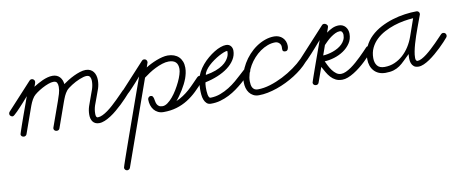

<svg xmlns="http://www.w3.org/2000/svg" viewBox="-115 -711 3334 1382"><g transform="rotate(-10 1552.5 -20.0)"><path d="M-23.9 -149.4Q-32.2 -149.4 -39.6 -155.3Q-46.9 -161.1 -46.9 -170.4Q-46.9 -179.2 -41 -186L139.6 -382.3Q145.5 -389.2 154.8 -389.2Q163.6 -389.2 170.4 -383.1Q177.2 -377 177.2 -367.7Q177.2 -363.8 176 -359.1Q174.8 -354.5 172.9 -349.6Q170.9 -344.7 169.2 -340.1Q167.5 -335.4 166 -332Q181.2 -341.3 198.2 -351.1Q215.3 -360.8 233.6 -368.9Q252 -377 270.5 -382.1Q289.1 -387.2 307.6 -387.2Q324.2 -387.2 337.4 -381.6Q350.6 -376 359.6 -366.2Q368.7 -356.4 374.3 -343Q379.9 -329.6 381.3 -313.5Q396.5 -324.7 417.5 -337.6Q438.5 -350.6 461.4 -361.6Q484.4 -372.6 507.3 -379.9Q530.3 -387.2 549.8 -387.2Q568.8 -387.2 583 -380.1Q597.2 -373 606.2 -361.1Q615.2 -349.1 619.6 -333.3Q624 -317.4 624 -299.8Q624 -268.6 614.5 -239.3Q605 -210 593.5 -181.4Q582 -152.8 572.5 -124.3Q563 -95.7 563 -65.9Q563 -62 563.2 -56.9Q563.5 -51.8 564.9 -47.1Q566.4 -42.5 569.6 -39.3Q572.8 -36.1 578.1 -36.1Q593.8 -36.1 612.8 -45.2Q631.8 -54.2 651.6 -68.6Q671.4 -83 691.4 -101.1Q711.4 -119.1 729.5 -137Q747.6 -154.8 762.7 -170.4Q777.8 -186 788.1 -196.3Q794.9 -203.1 804.7 -203.1Q813 -203.1 819.6 -196.8Q826.2 -190.4 826.2 -182.1Q826.2 -172.9 820.3 -166.5Q808.6 -153.3 791.7 -135.3Q774.9 -117.2 754.6 -98.1Q734.4 -79.1 711.9 -60.1Q689.5 -41 666.7 -26.4Q644 -11.7 621.8 -2.4Q599.6 6.8 580.1 6.8Q564 6.8 552.5 1.2Q541 -4.4 533.7 -14.2Q526.4 -23.9 522.9 -36.9Q519.5 -49.8 519.5 -64.9Q519.5 -96.2 529.1 -125.7Q538.6 -155.3 550 -184.3Q561.5 -213.4 571 -242.4Q580.6 -271.5 580.6 -301.8Q580.6 -318.8 573.7 -331.1Q566.9 -343.3 547.9 -343.3Q538.1 -343.3 524.7 -339.6Q511.2 -335.9 496.1 -329.8Q481 -323.7 465.6 -315.7Q450.2 -307.6 436.5 -298.8Q422.9 -290 411.6 -281.5Q400.4 -272.9 394 -265.1Q387.7 -257.3 382.1 -248Q376.5 -238.8 371.8 -228.5Q367.2 -218.3 363.3 -208Q359.4 -197.8 356 -188.5L291 -5.4Q288.6 1.5 283 4.9Q277.3 8.3 270.5 8.3Q261.2 8.3 254.6 2.7Q248 -2.9 248 -12.7Q248 -14.6 248.5 -16.4Q249 -18.1 249.5 -19.5L314.5 -201.7Q322.8 -226.1 330.6 -250.7Q338.4 -275.4 338.4 -301.8Q338.4 -320.3 332 -331.8Q325.7 -343.3 305.7 -343.3Q290 -343.3 267.8 -335.2Q245.6 -327.1 223.1 -314.9Q200.7 -302.7 181.2 -288.8Q161.6 -274.9 151.9 -262.7Q145.5 -254.9 139.9 -244.9Q134.3 -234.9 129.4 -224.4Q124.5 -213.9 120.6 -202.9Q116.7 -191.9 113.3 -182.6L50.3 -5.4Q47.9 1 42.2 4.6Q36.6 8.3 30.3 8.3Q21.5 8.3 14.6 2.9Q7.8 -2.4 7.8 -11.7Q7.8 -13.7 14.2 -32.5Q20.5 -51.3 29.8 -78.4Q39.1 -105.5 50.5 -137.2Q62 -168.9 72.3 -197.5Q82.5 -226.1 90.1 -247.3Q97.7 -268.6 100.1 -274.9Q95.7 -270 86.2 -259Q76.7 -248 64.2 -234.1Q51.8 -220.2 37.8 -205.3Q23.9 -190.4 11.7 -178Q-0.5 -165.5 -10.3 -157.5Q-20 -149.4 -23.9 -149.4Z M796.9 -149.4Q788.1 -149.4 781.2 -155.5Q774.4 -161.6 774.4 -170.4Q774.4 -179.2 780.3 -186L960.9 -382.3Q966.8 -389.2 976.1 -389.2Q985.8 -389.2 992.2 -382.8Q998.5 -376.5 998.5 -366.7Q998.5 -364.3 997.6 -360.4L997.1 -359.9L986.3 -328.6Q1002.4 -338.9 1022.7 -349.1Q1043 -359.4 1064.9 -367.9Q1086.9 -376.5 1108.6 -381.8Q1130.4 -387.2 1149.4 -387.2Q1174.3 -387.2 1194.8 -379.6Q1215.3 -372.1 1229.5 -358.2Q1243.7 -344.2 1251.5 -324.2Q1259.3 -304.2 1259.3 -278.8Q1259.3 -258.3 1254.9 -238.5Q1250.5 -218.8 1243.7 -199.7L1243.2 -199.2Q1237.3 -183.1 1227.3 -163.1Q1217.3 -143.1 1204.8 -123Q1192.4 -103 1179.4 -84.7Q1166.5 -66.4 1154.8 -53.2Q1183.1 -65.4 1206.5 -81.1Q1230 -96.7 1251 -115.2Q1272 -133.8 1291.7 -154.3Q1311.5 -174.8 1332.5 -196.3Q1339.4 -203.1 1347.7 -203.1Q1357.4 -203.1 1363.8 -196.8Q1370.1 -190.4 1370.1 -180.7Q1370.1 -173.3 1364.3 -166.5Q1331.1 -127.9 1297.6 -95.7Q1264.2 -63.5 1226.8 -40.3Q1189.5 -17.1 1146.2 -4.2Q1103 8.8 1050.8 8.8Q1027.3 8.8 1009.8 0Q992.2 -8.8 980.5 -23.4Q968.8 -38.1 962.6 -57.6Q956.5 -77.1 956.5 -99.1Q956.5 -107.4 962.6 -114.5Q968.8 -121.6 977.5 -121.6Q987.8 -121.6 992.4 -115Q997.1 -108.4 999.3 -98.9Q1001.5 -89.4 1003.4 -77.9Q1005.4 -66.4 1010 -56.9Q1014.6 -47.4 1024.2 -40.8Q1033.7 -34.2 1050.8 -34.2Q1068.4 -34.2 1087.4 -47.9Q1106.4 -61.5 1124.8 -83.3Q1143.1 -105 1159.7 -132.3Q1176.3 -159.7 1189 -186.5Q1201.7 -213.4 1209 -237.5Q1216.3 -261.7 1216.3 -277.3Q1216.3 -311 1199.5 -327.1Q1182.6 -343.3 1148.4 -343.3Q1126 -343.3 1100.3 -335Q1074.7 -326.7 1049.6 -314.2Q1024.4 -301.8 1001.5 -286.6Q978.5 -271.5 961.4 -258.3L741.7 361.3Q739.3 368.2 733.4 372.1Q727.5 376 720.7 376Q711.9 376 705.8 369.6Q699.7 363.3 699.7 354.5Q699.7 352.5 705.3 335.2Q710.9 317.9 720.9 289.3Q731 260.7 744.1 222.9Q757.3 185.1 772.5 142.3Q787.6 99.6 803.7 54.4Q819.8 9.3 835.4 -34.7Q851.1 -78.6 865.2 -118.7Q879.4 -158.7 890.9 -190.7Q902.3 -222.7 910.2 -244.6Q918 -266.6 920.9 -274.4Q916.5 -269.5 907 -258.5Q897.5 -247.6 885 -233.6Q872.6 -219.7 858.6 -204.8Q844.7 -189.9 832.5 -177.7Q820.3 -165.5 810.5 -157.5Q800.8 -149.4 796.9 -149.4Z M1384.3 -149.9Q1382.8 -146.5 1381.6 -136.7Q1380.4 -127 1380.1 -114Q1379.9 -101.1 1380.6 -86.9Q1381.3 -72.8 1383.5 -61Q1385.7 -49.3 1389.9 -41.7Q1394 -34.2 1400.9 -34.2Q1439 -34.7 1473.4 -47.6Q1507.8 -60.5 1537.8 -79.3Q1567.9 -98.1 1593.5 -119.9Q1619.1 -141.6 1638.9 -160.2Q1658.7 -178.7 1672.6 -190.9Q1686.5 -203.1 1693.8 -203.1Q1702.1 -203.1 1709.5 -197.3Q1716.8 -191.4 1716.8 -182.1Q1716.8 -177.7 1715.6 -173.6Q1714.4 -169.4 1710.9 -166.5Q1696.8 -154.3 1678 -136.5Q1659.2 -118.7 1636.2 -98.9Q1613.3 -79.1 1586.7 -59.8Q1560.1 -40.5 1529.8 -25.1Q1499.5 -9.8 1466.1 -0.2Q1432.6 9.3 1396 8.8Q1377.4 8.8 1365.7 -2Q1354 -12.7 1347.4 -29.5Q1340.8 -46.4 1338.9 -67.1Q1336.9 -87.9 1337.2 -108.6Q1337.4 -129.4 1339.8 -147.5Q1342.3 -165.5 1344.2 -177.2Q1349.6 -204.1 1363.8 -230.5Q1377.9 -256.8 1397.7 -280.3Q1417.5 -303.7 1441.2 -323.5Q1464.8 -343.3 1488.5 -357.9Q1512.2 -372.6 1534.9 -380.6Q1557.6 -388.7 1575.2 -388.7Q1597.2 -388.7 1609.4 -374.5Q1621.6 -360.4 1621.6 -339.8Q1621.6 -305.2 1602.5 -274.7Q1583.5 -244.1 1551 -219.7Q1518.6 -195.3 1475.3 -177.5Q1432.1 -159.7 1384.3 -149.9ZM1396 -201.7Q1439.9 -209 1470.5 -220.7Q1501 -232.4 1521.2 -246.3Q1541.5 -260.3 1553 -274.9Q1564.5 -289.6 1570.1 -302.2Q1575.7 -314.9 1576.9 -324.7Q1578.1 -334.5 1578.1 -338.4Q1578.1 -339.4 1577.9 -342.3Q1577.6 -345.2 1575.7 -345.2Q1566.9 -345.2 1550.5 -338.9Q1534.2 -332.5 1514.6 -321.8Q1495.1 -311 1474.6 -296.6Q1454.1 -282.2 1437.3 -266.4Q1420.4 -250.5 1408.9 -233.6Q1397.5 -216.8 1396 -201.7Z M1989.7 -269.5Q1979.5 -269.5 1975.1 -272.9Q1970.7 -276.4 1969.5 -281.5Q1968.3 -286.6 1968.8 -293Q1969.2 -299.3 1969.2 -305.2Q1969.2 -322.3 1956.8 -334Q1944.3 -345.7 1927.7 -345.7Q1899.4 -345.7 1871.3 -335.2Q1843.3 -324.7 1817.9 -306.9Q1792.5 -289.1 1770.8 -265.1Q1749 -241.2 1733.2 -214.1Q1717.3 -187 1708.3 -158.2Q1699.2 -129.4 1699.2 -101.6Q1699.2 -88.9 1701.2 -76.9Q1703.1 -64.9 1708.3 -55.4Q1713.4 -45.9 1722.9 -40Q1732.4 -34.2 1747.1 -34.2Q1790 -34.2 1837.6 -48.8Q1885.3 -63.5 1930.9 -86.7Q1976.6 -109.9 2016.8 -138.7Q2057.1 -167.5 2085 -195.8Q2092.3 -203.1 2100.6 -203.1Q2108.9 -203.1 2116 -196.8Q2123 -190.4 2123 -182.1Q2123 -173.8 2121.6 -171.9Q2120.1 -169.9 2117.2 -166.5Q2097.7 -144 2071.3 -122.3Q2044.9 -100.6 2014.2 -81.1Q1983.4 -61.5 1949.7 -45.2Q1916 -28.8 1881.3 -16.8Q1846.7 -4.9 1812.5 2Q1778.3 8.8 1747.1 8.8Q1723.6 8.8 1706.3 -0.5Q1689 -9.8 1677.5 -25.1Q1666 -40.5 1660.6 -60.3Q1655.3 -80.1 1655.3 -101.6Q1655.3 -135.3 1666 -169.4Q1676.8 -203.6 1695.6 -235.6Q1714.4 -267.6 1740 -295.7Q1765.6 -323.7 1795.9 -344.5Q1826.2 -365.2 1859.9 -377.2Q1893.6 -389.2 1927.7 -389.2Q1945.8 -389.2 1961.4 -383.1Q1977.1 -377 1988.5 -365.7Q2000 -354.5 2006.3 -339.1Q2012.7 -323.7 2012.7 -305.2Q2012.7 -299.8 2011.7 -293.5Q2010.7 -287.1 2008.3 -281.7Q2005.9 -276.4 2001.5 -272.9Q1997.1 -269.5 1989.7 -269.5Z M2093.3 -149.4Q2085 -149.4 2077.6 -155.3Q2070.3 -161.1 2070.3 -170.4Q2070.3 -179.2 2076.2 -186L2282.7 -410.6Q2288.1 -416 2295.9 -416Q2305.7 -416 2314 -409.4Q2322.3 -402.8 2322.3 -392.6Q2322.3 -390.6 2320.3 -384.8Q2318.4 -378.9 2315.9 -372.1Q2313.5 -365.2 2311.3 -358.9Q2309.1 -352.5 2308.1 -350.1Q2328.1 -365.2 2351.3 -376Q2374.5 -386.7 2399.9 -386.7Q2415 -386.7 2427.5 -380.9Q2439.9 -375 2448.2 -365.2Q2456.5 -355.5 2461.2 -342.3Q2465.8 -329.1 2465.8 -314.5Q2465.8 -274.9 2445.6 -244.9Q2425.3 -214.8 2394.3 -194.1Q2363.3 -173.3 2326.2 -162.1Q2289.1 -150.9 2255.4 -149.4Q2262.2 -134.3 2271.7 -115.5Q2281.2 -96.7 2293.7 -79.8Q2306.2 -63 2321.8 -51.5Q2337.4 -40 2356.9 -40Q2373 -40 2392.1 -48.6Q2411.1 -57.1 2431.2 -71Q2451.2 -85 2470.9 -102.3Q2490.7 -119.6 2508.5 -137Q2526.4 -154.3 2541.3 -169.9Q2556.2 -185.5 2566.4 -196.3Q2572.3 -203.1 2581.1 -203.1Q2589.8 -203.1 2596.9 -197.5Q2604 -191.9 2604 -182.1Q2604 -172.9 2598.1 -166.5Q2586.4 -152.3 2569.6 -134.3Q2552.7 -116.2 2532.7 -97.2Q2512.7 -78.1 2490.2 -60.3Q2467.8 -42.5 2444.8 -28.3Q2421.9 -14.2 2399.7 -5.6Q2377.4 2.9 2357.9 2.9Q2330.1 2.9 2310.1 -7.3Q2290 -17.6 2274.9 -34.2Q2259.8 -50.8 2247.8 -71.8Q2235.8 -92.8 2224.1 -114.3L2185.1 -5.4Q2182.6 1.5 2177.2 4.9Q2171.9 8.3 2165 8.3Q2155.8 8.3 2149.2 2.7Q2142.6 -2.9 2142.6 -12.7Q2142.6 -13.7 2146.7 -26.1Q2150.9 -38.6 2157.5 -57.9Q2164.1 -77.1 2172.9 -101.8Q2181.6 -126.5 2190.9 -152.6Q2200.2 -178.7 2209.5 -204.3Q2218.8 -230 2226.3 -251.2Q2233.9 -272.5 2239.3 -287.1Q2244.6 -301.8 2246.1 -306.6Q2241.2 -301.3 2229.2 -287.6Q2217.3 -273.9 2201.9 -256.3Q2186.5 -238.8 2169.4 -220Q2152.3 -201.2 2137 -185.5Q2121.6 -169.9 2109.6 -159.7Q2097.7 -149.4 2093.3 -149.4ZM2277.3 -264.6 2252 -192.9Q2268.1 -193.4 2287.1 -197.3Q2306.2 -201.2 2325 -207.8Q2343.8 -214.4 2361.3 -224.4Q2378.9 -234.4 2392.3 -247.6Q2405.8 -260.7 2413.8 -277.3Q2421.9 -293.9 2421.9 -314Q2421.9 -324.7 2416.7 -334.2Q2411.6 -343.8 2398.9 -343.8Q2382.8 -343.8 2365.7 -335.4Q2348.6 -327.1 2332.3 -315.2Q2315.9 -303.2 2301.8 -289.3Q2287.6 -275.4 2277.3 -264.6Z M2859.4 -96.2Q2834.5 -72.8 2815.4 -53.5Q2796.4 -34.2 2776.6 -20.5Q2756.8 -6.8 2732.7 0.7Q2708.5 8.3 2673.3 8.3Q2646 8.3 2625 -0.5Q2604 -9.3 2589.4 -25.4Q2574.7 -41.5 2567.1 -63.5Q2559.6 -85.4 2559.6 -111.8Q2559.6 -162.6 2578.6 -202.9Q2597.7 -243.2 2629.9 -273.9Q2662.1 -304.7 2703.9 -326.7Q2745.6 -348.6 2791 -362.5Q2836.4 -376.5 2882.1 -382.8Q2927.7 -389.2 2967.8 -389.2Q2977.1 -389.2 2983.2 -383.1Q2989.3 -377 2989.3 -367.7Q2989.3 -365.2 2988.8 -363.5Q2988.3 -361.8 2987.3 -359.4Q2981.4 -343.3 2972.9 -320.3Q2964.4 -297.4 2954.8 -271.2Q2945.3 -245.1 2935.5 -216.6Q2925.8 -188 2918 -160.6Q2910.2 -133.3 2905.3 -108.2Q2900.4 -83 2900.4 -63.5Q2900.4 -60.1 2900.6 -55.4Q2900.9 -50.8 2902.3 -46.6Q2903.8 -42.5 2906.7 -39.6Q2909.7 -36.6 2914.6 -36.6Q2927.7 -36.6 2945.6 -45.9Q2963.4 -55.2 2982.7 -70.1Q3002 -85 3021.7 -103.3Q3041.5 -121.6 3059.3 -139.4Q3077.1 -157.2 3091.3 -172.4Q3105.5 -187.5 3114.3 -196.3Q3121.1 -203.1 3129.4 -203.1Q3139.2 -203.1 3145.5 -196.8Q3151.9 -190.4 3151.9 -180.7Q3151.9 -172.9 3146.5 -166.5Q3136.2 -154.3 3119.9 -136.7Q3103.5 -119.1 3083.7 -100.1Q3064 -81.1 3041.7 -62.3Q3019.5 -43.5 2997.3 -28.3Q2975.1 -13.2 2953.9 -3.9Q2932.6 5.4 2915 5.4Q2893.1 5.4 2880.9 -4.4Q2868.7 -14.2 2863.3 -29.1Q2857.9 -43.9 2857.7 -61.8Q2857.4 -79.6 2859.4 -96.2ZM2936 -344.7Q2904.3 -342.8 2867.4 -336.4Q2830.6 -330.1 2793.7 -317.9Q2756.8 -305.7 2722.4 -287.4Q2688 -269 2661.6 -243.9Q2635.3 -218.8 2619.4 -185.8Q2603.5 -152.8 2603.5 -111.8Q2603.5 -76.7 2620.1 -55.7Q2636.7 -34.7 2673.3 -34.7Q2712.9 -34.7 2746.8 -49.3Q2780.8 -64 2808.6 -88.9Q2836.4 -113.8 2857.4 -147Q2878.4 -180.2 2891.6 -217.8Q2902.8 -249.5 2913.8 -281Q2924.8 -312.5 2936 -344.7Z"/></g></svg>

Font: Helvetia Verbundene
Style: Regular
Weight: 400
Designer: Peter Wiegel, original typeface by Carl Albert Fahrenwaldt 1901
Foundry: Peter Wiegel
Version: Version 2.000